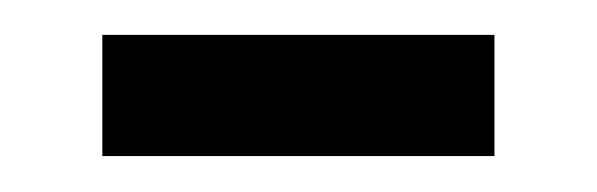

<svg xmlns="http://www.w3.org/2000/svg" viewBox="-20 -303 339 109"><path d="M38.1 -214.4V-283.2H260.7V-214.4Z"/></svg>

Font: Bpm'online Open Sans
Style: Regular
Weight: 400
Foundry: Ascender Corporation
Version: Version 1.10